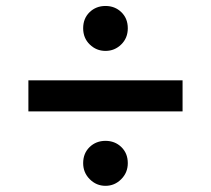

<svg xmlns="http://www.w3.org/2000/svg" viewBox="-20 -704 692 631"><path d="M253.3 -611.1Q253.3 -643.3 274.4 -663.9Q295.6 -684.4 326.7 -684.4Q357.8 -684.4 378.9 -663.9Q400 -643.3 400 -611.1Q400 -578.9 378.3 -557.8Q356.7 -536.7 326.7 -536.7Q296.7 -536.7 275 -557.8Q253.3 -578.9 253.3 -611.1ZM580 -440V-337.8H73.3V-440ZM253.3 -167.8Q253.3 -200 274.4 -220.6Q295.6 -241.1 326.7 -241.1Q357.8 -241.1 378.9 -220.6Q400 -200 400 -167.8Q400 -136.7 378.3 -115Q356.7 -93.3 326.7 -93.3Q296.7 -93.3 275 -115Q253.3 -136.7 253.3 -167.8Z"/></svg>

Font: Paperlogy 6 SemiBold
Style: Regular
Weight: 600
Designer: redesigned by Lee Juim, glyphs from Gmarket Sans & Montserrat
Foundry: PT&
Version: Version 1.001